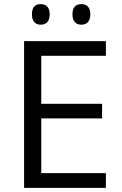

<svg xmlns="http://www.w3.org/2000/svg" viewBox="-20 -914 595 934"><path d="M495.1 0H97.2V-713.9H495.1V-642.6H180.7V-409.2H476.6V-337.9H180.7V-71.8H495.1ZM332.5 -844.2Q332.5 -894 376 -894Q397 -894 408.2 -881.3Q419.4 -868.7 419.4 -844.2Q419.4 -819.8 408.2 -806.9Q397 -793.9 376 -793.9Q355 -793.9 343.8 -806.9Q332.5 -819.8 332.5 -844.2ZM135.3 -844.2Q135.3 -894 178.2 -894Q199.2 -894 210.4 -881.3Q221.7 -868.7 221.7 -844.2Q221.7 -819.8 210.4 -806.9Q199.2 -793.9 178.2 -793.9Q157.7 -793.9 146.5 -806.9Q135.3 -819.8 135.3 -844.2Z"/></svg>

Font: Viking Open Sans
Style: Regular
Weight: 400
Foundry: Ascender Corporation
Version: Version 2.001